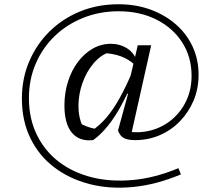

<svg xmlns="http://www.w3.org/2000/svg" viewBox="-20 -680 1033 903"><path d="M831 140Q715 189 605 199.5Q495 210 400.5 185.5Q306 161 234.5 106.5Q163 52 123 -30Q83 -112 83 -216Q83 -311 117.5 -391.5Q152 -472 213.5 -532.5Q275 -593 357.5 -626.5Q440 -660 537 -660Q619 -660 687.5 -635Q756 -610 807 -565.5Q858 -521 886 -460.5Q914 -400 914 -328Q914 -264 891 -208.5Q868 -153 827 -110.5Q786 -68 732 -44.5Q678 -21 616 -21Q580 -21 562 -31Q544 -41 535 -66L582 -238L575 -242L628 -467H691L596 -43L574 -62Q637 -52 692.5 -67.5Q748 -83 790.5 -119.5Q833 -156 857 -208Q881 -260 881 -323Q881 -412 837 -480.5Q793 -549 715.5 -588Q638 -627 538 -627Q448 -627 371 -596Q294 -565 237 -510Q180 -455 148 -380.5Q116 -306 116 -218Q116 -122 153.5 -45.5Q191 31 257.5 81.5Q324 132 412.5 154Q501 176 605 166.5Q709 157 819 111ZM418 -21Q353 -14 318 -56Q283 -98 283 -184Q283 -244 300 -297Q317 -350 347 -389.5Q377 -429 416.5 -451.5Q456 -474 501 -474Q542 -474 574 -455Q606 -436 620 -402L616 -373Q587 -401 549 -415Q511 -429 460 -431L495 -435Q453 -421 420 -382Q387 -343 368.5 -291.5Q350 -240 349 -185.5Q348 -131 369 -85L344 -107Q388 -80 434 -73L410 -64Q448 -89 480.5 -127Q513 -165 543.5 -220Q574 -275 605 -349L622 -340Q574 -218 524 -139.5Q474 -61 418 -21Z"/></svg>

Font: Piazzolla Thin
Style: Italic
Weight: 400
Italic angle: -11.3°
Version: Version 2.005